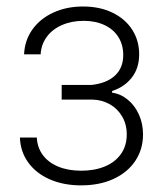

<svg xmlns="http://www.w3.org/2000/svg" viewBox="-20 -557 497 588"><path d="M228.5 -34.2Q270 -34.2 301.5 -47.4Q333 -60.5 350.6 -85.7Q368.2 -110.8 368.2 -145.5Q368.2 -176.3 354 -200.4Q339.8 -224.6 315.7 -238Q291.5 -251.5 262.7 -252H168.9V-296.9H260.7Q307.1 -302.2 332.3 -325.7Q357.4 -349.1 357.4 -388.7Q357.4 -419.9 342.5 -443.6Q327.6 -467.3 300 -480.2Q272.5 -493.2 236.3 -493.2Q199.2 -493.2 169.7 -480.2Q140.1 -467.3 123 -443.8Q106 -420.4 104.5 -390.6H53.7Q55.7 -433.6 79.3 -466.8Q103 -500 143.6 -518.6Q184.1 -537.1 234.4 -537.1Q285.6 -537.1 324.7 -518.1Q363.8 -499 385 -465.8Q406.2 -432.6 406.2 -390.6Q406.2 -348.6 383.8 -319.6Q361.3 -290.5 323.2 -278.3V-273.4Q349.6 -269.5 371.3 -251.7Q393.1 -233.9 405.5 -206.1Q418 -178.2 418 -145.5Q418 -99.6 394.3 -64.2Q370.6 -28.8 327.6 -9Q284.7 10.7 228.5 10.7Q174.8 10.7 132.8 -7.6Q90.8 -25.9 66.7 -59.1Q42.5 -92.3 41 -135.7H92.8Q94.2 -105 111.3 -82Q128.4 -59.1 158.7 -46.6Q189 -34.2 228.5 -34.2Z"/></svg>

Font: Pretendard GOV ExtraLight
Style: Regular
Weight: 200
Designer: Base glyphs from Inter by Rasmus Andersson; Hangeul glyphs from Noto Sans CJK(Source Han Sans) by Jang Soo-young and Kan
Foundry: Kil Hyung-jin
Version: Version 1.309